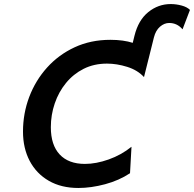

<svg xmlns="http://www.w3.org/2000/svg" viewBox="-20 -914 956 946"><path d="M627.9 -190.9 620.6 -60.5Q566.9 -24.9 497.8 -6.3Q428.7 12.2 366.2 12.2Q281.7 12.2 220.5 -23.2Q159.2 -58.6 126.2 -121.3Q93.3 -184.1 93.3 -265.6Q93.3 -355 124 -436.3Q154.8 -517.6 211.9 -581.1Q269 -644.5 348.1 -681.2Q427.2 -717.8 523.9 -717.8Q587.9 -717.8 635.3 -702.6Q682.6 -687.5 721.7 -663.1L689.5 -534.2Q657.7 -568.8 606.4 -584.7Q555.2 -600.6 507.3 -600.6Q443.4 -600.6 392.3 -575Q341.3 -549.3 305.2 -505.1Q269 -460.9 249.8 -404.5Q230.5 -348.1 230.5 -287.1Q230.5 -199.7 273.9 -153.1Q317.4 -106.4 398.4 -106.4Q453.6 -106.4 515.6 -128.4Q577.6 -150.4 627.9 -190.9ZM916 -865.2 879.4 -769.5Q853 -800.8 813.5 -800.8Q789.6 -800.8 768.3 -782.5Q747.1 -764.2 738.3 -729.5L711.9 -623.5L622.1 -654.8L642.6 -737.8Q661.6 -814.9 710.7 -854.5Q759.8 -894 820.8 -894Q848.1 -894 875 -886.7Q901.9 -879.4 916 -865.2Z"/></svg>

Font: Andika
Style: Bold Italic
Weight: 700
Italic angle: -14°
Designer: Victor Gaultney, Annie Olsen, Julie Remington, Don Collingsworth, Eric Hays, Becca Hirsbrunner
Foundry: SIL International
Version: Version 6.101